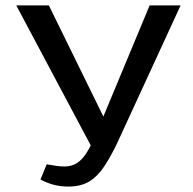

<svg xmlns="http://www.w3.org/2000/svg" viewBox="-20 -678 712 707"><path d="M231 9Q202 9 176.5 2Q151 -5 129 -17L152 -73Q173 -69 188.5 -67Q204 -65 218 -65Q244 -65 264 -78Q284 -91 300.5 -118Q317 -145 334 -185L531 -658H645L411 -150Q388 -102 364 -65.5Q340 -29 309 -10Q278 9 231 9ZM324 -124 40 -658H160L389 -191Z"/></svg>

Font: Ysabeau SC SemiBold
Style: Regular
Weight: 600
Designer: Christian Thalmann (Catharsis Fonts)
Version: Version 2.001;gftools[0.9.30]; featfreeze: smcp